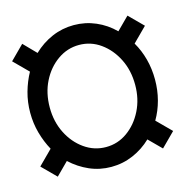

<svg xmlns="http://www.w3.org/2000/svg" viewBox="-83 -665 623 645"><g transform="rotate(-15 228.0 -342.5)"><path d="M228 -96Q188 -96 152.5 -111.5Q117 -127 88 -154L45 -111L-3 -159L46 -208Q30 -237 20.5 -271Q11 -305 11 -342Q11 -379 20.5 -413Q30 -447 46 -476L-3 -525L45 -573L87 -530Q116 -558 152 -573.5Q188 -589 228 -589Q268 -589 304 -573.5Q340 -558 368 -530L411 -573L459 -525L410 -476Q427 -447 436 -413Q445 -379 445 -342Q445 -305 436 -271Q427 -237 410 -208L459 -159L411 -111L368 -154Q340 -127 304 -111.5Q268 -96 228 -96ZM228 -165Q269 -165 302.5 -189Q336 -213 356 -253Q376 -293 376 -342Q376 -392 356 -432Q336 -472 302.5 -496Q269 -520 228 -520Q187 -520 153 -496Q119 -472 99 -432Q79 -392 79 -342Q79 -293 99 -253Q119 -213 153 -189Q187 -165 228 -165Z"/></g></svg>

Font: Archivo Narrow
Style: Italic
Weight: 400
Italic angle: -8°
Designer: Hector Gatti
Foundry: Omnibus-Type
Version: Version 3.002